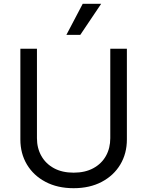

<svg xmlns="http://www.w3.org/2000/svg" viewBox="-20 -986 781 1019"><path d="M565.3 -727.3H653.4V-245.7Q653.4 -171.2 618.4 -112.7Q583.5 -54.3 519.9 -20.8Q456.3 12.8 370.7 12.8Q285.2 12.8 221.6 -20.8Q158 -54.3 123 -112.7Q88.1 -171.2 88.1 -245.7V-727.3H176.1V-252.8Q176.1 -199.6 199.6 -158.2Q223 -116.8 266.5 -93.2Q310 -69.6 370.7 -69.6Q431.5 -69.6 475.1 -93.2Q518.8 -116.8 542.1 -158.2Q565.3 -199.6 565.3 -252.8ZM332.4 -801.1 419 -965.9H517L406.2 -801.1Z"/></svg>

Font: InterMG
Style: Regular
Weight: 400
Designer: Rasmus Andersson
Foundry: rsms
Version: Version 3.019;December 26, 2023;FontCreator 15.0.0.2955 64-b